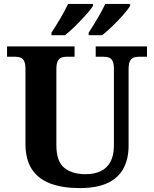

<svg xmlns="http://www.w3.org/2000/svg" viewBox="-20 -951 787 981"><path d="M387.1 10Q300.2 10 238.1 -13Q176 -36 143 -86Q110 -136 110 -218V-600Q110 -626.9 102.8 -639.9Q95.7 -652.9 84.2 -657Q72.7 -661 59 -661H16V-714H361V-661H319Q305.3 -661 293.5 -656.5Q281.7 -652 274.8 -638.4Q268 -624.9 268 -596V-210Q268 -126 308.5 -93.5Q349 -61 417 -61Q462 -61 494.5 -76.5Q527 -92 544.5 -124.5Q562 -157 562 -208V-600Q562 -626.9 554.8 -639.9Q547.7 -652.9 536.2 -657Q524.7 -661 511 -661H469V-714H731V-661H688Q674.3 -661 662.5 -656.5Q650.7 -652 643.8 -638.4Q637 -624.9 637 -596V-206Q637 -139.2 611 -90.6Q585 -42 530 -16Q475 10 387.1 10ZM433 -784Q454 -816 478 -856.5Q502 -897 518 -931H645V-921Q635 -904 609.5 -875Q584 -846 554.5 -817.5Q525 -789 502 -771H433ZM243 -784Q264 -816 288 -856.5Q312 -897 328 -931H455V-921Q445 -904 419 -875Q393 -846 364 -817.5Q335 -789 312 -771H243Z"/></svg>

Font: Noto Serif Thai
Style: Regular
Weight: 400
Designer: Monotype Design Team
Foundry: Monotype Imaging Inc.
Version: Version 2.001